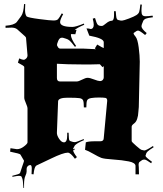

<svg xmlns="http://www.w3.org/2000/svg" viewBox="-20 -854 802 947"><path d="M468.8 -537.1 427.7 -536.1H387.7Q313.5 -536.1 250.5 -540Q250.5 -538.6 237.8 -515.1L210.9 -528.3Q222.7 -549.3 223.6 -554.2Q219.7 -556.2 219.7 -556.2L212.9 -557.6L188.5 -559.1L189.9 -586.4H210.9Q223.6 -586.4 224.6 -587.4L231.9 -594.2L235.8 -602.1Q235.8 -608.9 226.6 -629.4L256.8 -641.1Q263.7 -623.5 267.6 -618.9Q271.5 -614.3 276.9 -614.3H390.6Q401.4 -614.3 423.1 -612.8Q444.8 -611.3 454.6 -611.3Q450.2 -612.8 447.8 -615.2L459.5 -634.3Q505.9 -604.5 541.5 -604.5Q547.9 -604.5 561.5 -609.4L563.5 -558.1Q538.6 -556.6 512.7 -543.5L522.9 -522.5L498.5 -518.1L490.7 -527.3L485.8 -522.5L472.7 -537.1ZM533.7 -752Q542.5 -756.3 542.5 -778.8V-798.8H550.8Q551.8 -784.7 552.7 -777.3Q553.7 -770 554 -767.6Q554.2 -765.1 555.7 -762.5Q557.1 -759.8 557.4 -758.8Q557.6 -757.8 560.3 -756.6Q563 -755.4 563.7 -755.1Q564.5 -754.9 568.4 -754.2Q572.3 -753.4 573.5 -752.7Q574.7 -752 582.5 -752.4Q590.3 -752.9 616.2 -762.7Q642.1 -772.5 652.8 -779.5Q663.6 -786.6 666.5 -795.4Q669.4 -804.2 672.4 -832L679.7 -831.1Q677.7 -815.9 677.7 -800.5Q677.7 -785.2 682.4 -779.5Q687 -773.9 698.7 -773.9Q710.4 -773.9 732.4 -776.9L734.4 -769Q707.5 -765.6 699 -762Q690.4 -758.3 686.5 -751L679.7 -733.9Q677.7 -728 677.7 -725.1Q677.7 -711.9 703.6 -690.9L695.8 -681.2Q668.9 -703.1 661.4 -703.1Q653.8 -703.1 644.5 -694.8Q638.7 -692.4 638.7 -688.7Q638.7 -685.1 648.7 -673.1Q658.7 -661.1 664.1 -620.1Q669.4 -579.1 669.4 -549.8L664.6 -326.2Q663.6 -317.9 662.6 -304Q661.6 -290 660.6 -283.9Q659.7 -277.8 656.7 -268.6Q652.3 -252.9 640.9 -244.6Q629.4 -236.3 629.4 -229V-158.2Q629.4 -153.8 651.9 -134.5Q674.3 -115.2 676.8 -115.2L691.4 -111.8Q700.7 -111.8 734.4 -133.8L737.8 -127.9Q714.8 -113.3 708 -106.7Q701.2 -100.1 699.7 -92.8V-90.8Q697.8 -88.9 697.8 -85Q697.8 -79.1 729.5 -56.2L725.6 -48.8Q700.7 -66.9 693.1 -66.9Q685.5 -66.9 681.6 -64.9L669.4 -56.2Q663.6 -52.7 663.6 -41L664.6 -28.8L665.5 5.9H648.4V-35.2Q648.4 -51.3 615.2 -57.9Q582 -64.5 537.6 -67.4Q493.2 -70.3 479.5 -75.4Q465.8 -80.6 439.9 -95.5Q414.1 -110.4 399.4 -115.2L403.3 -151.9Q416.5 -157.2 447.8 -157.2H474.6Q491.7 -157.2 491.7 -172.9L508.8 -356.9Q508.8 -369.1 500.5 -371.1Q490.2 -373 468 -373Q445.8 -373 429.9 -370.4Q414.1 -367.7 409.9 -359.4Q405.8 -351.1 405.8 -324.2H393.6Q393.6 -351.1 389.6 -359.4Q385.7 -367.7 372.1 -369.9Q358.4 -372.1 313.5 -372.1Q268.6 -372.1 266.6 -355L260.7 -200.2Q259.8 -187 271.5 -169.4Q283.2 -151.9 295.4 -151.9Q311.5 -151.9 311.5 -186V-199.2H318.4Q319.3 -165 322.3 -161.6Q325.2 -158.2 329.6 -157.2L340.3 -153.8Q342.8 -152.8 349.4 -152.8Q356 -152.8 392.6 -168L394.5 -163.1Q357.9 -147.9 347.7 -134.8L345.7 -129.9Q340.3 -122.6 340.3 -117.2L348.6 -121.1L346.7 -113.8Q342.8 -113.8 340.3 -112.8Q342.8 -100.1 359.4 -79.1L349.6 -70.8Q327.6 -101.1 314.5 -101.1Q292 -101.1 231.9 -72Q171.9 -43 166.3 -40.8Q160.6 -38.6 157.7 -36.1Q148.9 -28.8 145.5 5.9L135.7 4.9Q136.7 -5.9 136.7 -22.9Q136.7 -40 129.4 -40Q122.1 -40 116.7 -34.4Q111.3 -28.8 111.3 -21V-7.8Q111.3 0.5 105 13.9Q98.6 27.3 98.6 56.2V73.2H95.7Q93.3 28.8 88.4 22.9L86.4 17.1Q82.5 13.2 74 13.2Q65.4 13.2 41.5 18.1L40.5 13.2Q74.2 4.9 77.1 1.2Q80.1 -2.4 80.3 -4.9Q80.6 -7.3 89.8 -33.7Q99.1 -60.1 98.6 -61L80.6 -91.8Q78.6 -96.2 29.8 -106L31.7 -123L63.5 -118.2Q80.6 -118.2 98.1 -131.6Q115.7 -145 115.7 -151.9V-318.8Q115.7 -327.1 107.7 -345.2Q99.6 -363.3 99.6 -372.1V-523.9Q99.6 -528.8 68.4 -544.9L74.7 -565.9Q89.8 -559.1 96.4 -559.1Q103 -559.1 109.4 -565.7Q115.7 -572.3 115.7 -581.1L108.4 -667Q108.4 -669.9 103.5 -674.8L65.4 -709Q55.2 -717.8 36.9 -717.8Q18.6 -717.8 7.3 -716.8V-727.1Q49.3 -730 62.5 -745.1L84.5 -774.9Q96.7 -792 98.6 -834H104.5Q103.5 -825.2 103.5 -804.2Q103.5 -783.2 111.3 -772.9Q119.1 -767.1 173.3 -760Q227.5 -752.9 243.9 -752.9Q260.3 -752.9 266.4 -759.5Q272.5 -766.1 284.7 -788.1L291.5 -784.2Q276.4 -756.8 276.4 -745.1Q276.4 -721.2 337.4 -721.2Q353.5 -721.2 393.6 -737.8L395.5 -731.9Q359.4 -716.8 347.7 -705.1L357.4 -707L351.6 -685.1L331.5 -686Q329.6 -684.1 329.6 -682.1Q329.6 -663.6 355.5 -627L349.6 -623Q332.5 -645.5 324 -653.1Q315.4 -660.6 305.7 -663.1L289.6 -668H284.7Q273.9 -668 267.3 -652.8Q260.7 -637.7 260.7 -629.9V-469.2Q260.7 -452.1 276.4 -452.1H357.4Q367.7 -452.1 384.8 -461.2Q401.9 -470.2 412.4 -470.2Q422.9 -470.2 443.6 -462.2Q464.4 -454.1 472.9 -454.1Q481.4 -454.1 486.6 -459.5Q491.7 -464.8 491.7 -472.2V-646Q491.7 -665 420.4 -678.2L406.7 -713.9Q418 -713.9 427.7 -710.9Q434.1 -710.9 438.2 -716.3Q442.4 -721.7 442.4 -731.9Q442.4 -742.2 437.5 -762.2L448.7 -765.1Q456.1 -738.8 461.9 -732.4Q467.8 -726.1 479.5 -726.1H483.4Q488.3 -726.1 503.7 -739Q519 -752 533.7 -752Z"/></svg>

Font: Eater Caps
Style: Regular
Weight: 400
Version: Version 001.002